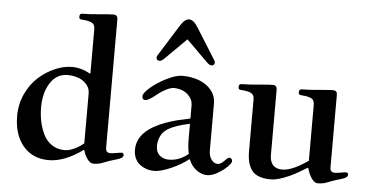

<svg xmlns="http://www.w3.org/2000/svg" viewBox="-52 -859 1862 974"><g transform="rotate(5 878.5 -371.5)"><path d="M46.9 -198.7Q46.9 -257.8 71 -310.1Q95.2 -362.3 133.1 -396.5Q170.9 -430.7 216.1 -450.2Q261.2 -469.7 304.2 -469.7Q328.1 -469.7 353.3 -462.2Q378.4 -454.6 395.5 -443.4L398.4 -445.8V-668Q398.4 -683.1 394.5 -690.7Q390.6 -698.2 381.3 -703.1Q366.7 -710.4 334 -712.9Q327.1 -713.4 324.5 -714.1Q321.8 -714.8 319.6 -717.8Q317.4 -720.7 317.4 -727.1Q317.4 -735.8 320.8 -739.5Q324.2 -743.2 333.5 -743.2Q368.7 -743.2 413.6 -747.6Q471.7 -752.9 488.8 -752.9Q499 -752.9 504.2 -748.3Q509.3 -743.7 510 -738.8Q510.7 -733.9 510.7 -725.1V-76.2Q510.7 -50.8 533.7 -50.8Q545.4 -50.8 563.5 -54.2Q584.5 -58.1 593.3 -58.1Q597.7 -58.1 600.1 -54.7Q602.5 -51.3 602.5 -46.4Q602.5 -31.7 571.3 -22.9Q531.2 -11.7 497.6 2Q479 9.8 452.6 9.8Q436.5 9.8 422.4 -10Q408.2 -29.8 401.9 -53.2L398.9 -55.7Q306.2 11.7 225.1 11.7Q143.6 11.7 95.2 -45.4Q46.9 -102.5 46.9 -198.7ZM164.1 -252.9Q164.1 -215.3 171.1 -180.9Q178.2 -146.5 193.4 -115Q208.5 -83.5 236.6 -64.7Q264.6 -45.9 302.2 -45.9Q323.7 -45.9 350.6 -58.3Q377.4 -70.8 398.4 -88.9V-342.8Q398.4 -371.1 379.4 -391.1Q360.4 -411.1 335.4 -418.9Q310.5 -426.8 283.7 -426.8Q228.5 -426.8 196.3 -376.7Q164.1 -326.7 164.1 -252.9Z M725.6 -554.7Q725.6 -559.1 729.5 -565.9L828.6 -724.6Q851.6 -761.7 874 -761.7Q896.5 -761.7 919.4 -724.6L1018.6 -565.9Q1022.5 -559.1 1022.5 -554.7Q1022.5 -547.9 1018.1 -543.5Q1013.7 -539.1 1005.9 -539.1Q996.1 -539.1 981.4 -553.7L875 -659.2H873L766.6 -553.7Q752 -539.1 742.2 -539.1Q734.4 -539.1 730 -543.5Q725.6 -547.9 725.6 -554.7ZM657.2 -78.6Q657.2 -154.8 741.2 -202.1Q768.1 -217.3 800.3 -228.8Q832.5 -240.2 856.2 -246.1Q879.9 -252 923.8 -261.2V-327.6Q923.8 -354.5 907.2 -373.5Q890.6 -392.6 869.6 -400.4Q848.6 -408.2 827.1 -408.2Q811.5 -408.2 787.4 -396Q763.2 -383.8 740.2 -364.7Q702.6 -334.5 688 -334.5Q671.4 -334.5 671.4 -353Q671.4 -369.1 705.3 -398.2Q739.3 -427.2 786.1 -450.4Q833 -473.6 864.3 -473.6Q910.6 -473.6 949.2 -459.2Q987.8 -444.8 1012 -415.8Q1036.1 -386.7 1036.1 -347.7V-106.9Q1036.1 -80.1 1049.3 -62Q1062.5 -43.9 1081.1 -43.9Q1097.2 -43.9 1115.7 -64Q1130.4 -80.6 1139.6 -80.6Q1144.5 -80.6 1148.9 -75.7Q1153.3 -70.8 1153.3 -63Q1153.3 -54.7 1134.5 -35.6Q1115.7 -16.6 1086.4 0.5Q1057.1 17.6 1033.2 17.6Q1003.9 17.6 977.1 -2.9Q950.2 -23.4 939.5 -54.7H936Q901.4 -26.9 848.9 -3.7Q796.4 19.5 763.2 19.5Q749 19.5 735.1 16.4Q721.2 13.2 706.8 5.9Q692.4 -1.5 681.6 -12.5Q670.9 -23.4 664.1 -40.5Q657.2 -57.6 657.2 -78.6ZM766.6 -107.9Q766.6 -76.7 785.6 -60.3Q804.7 -43.9 832 -43.9Q886.7 -43.9 931.2 -82Q923.8 -113.8 923.8 -154.8V-234.4Q851.1 -220.2 811.5 -195.3Q788.1 -180.7 777.3 -156.7Q766.6 -132.8 766.6 -107.9Z M1153.3 -441.9Q1153.3 -450.7 1156.7 -454.3Q1160.2 -458 1169.4 -458Q1204.6 -458 1249.5 -462.4Q1307.6 -467.8 1324.7 -467.8Q1335 -467.8 1340.1 -463.1Q1345.2 -458.5 1345.9 -453.6Q1346.7 -448.7 1346.7 -439.9V-109.4Q1346.7 -98.1 1349.4 -87.6Q1352.1 -77.1 1358.6 -66.9Q1365.2 -56.6 1378.4 -50.3Q1391.6 -43.9 1410.2 -43.9Q1460 -43.9 1541 -100.1V-382.8Q1541 -397.9 1537.1 -405.5Q1533.2 -413.1 1523.9 -418Q1509.3 -425.3 1476.6 -427.7Q1469.7 -428.2 1467 -429Q1464.4 -429.7 1462.2 -432.6Q1460 -435.5 1460 -441.9Q1460 -450.7 1463.4 -454.3Q1466.8 -458 1476.1 -458Q1511.2 -458 1556.2 -462.4Q1614.3 -467.8 1631.3 -467.8Q1641.6 -467.8 1646.7 -463.1Q1651.9 -458.5 1652.6 -453.6Q1653.3 -448.7 1653.3 -439.9V-76.2Q1653.3 -50.8 1676.3 -50.8Q1688 -50.8 1706.1 -54.2Q1727.1 -58.1 1735.8 -58.1Q1740.2 -58.1 1742.7 -54.7Q1745.1 -51.3 1745.1 -46.4Q1745.1 -31.7 1713.9 -22.9Q1673.8 -11.7 1640.1 2Q1621.6 9.8 1595.2 9.8Q1578.1 9.8 1563.2 -12.9Q1548.3 -35.6 1541.5 -62.5L1537.6 -64Q1499.5 -40.5 1476.1 -27.8Q1452.6 -15.1 1417.7 -2.2Q1382.8 10.7 1356.4 10.7Q1288.6 10.7 1261.5 -22.5Q1234.4 -55.7 1234.4 -121.6V-382.8Q1234.4 -397.9 1230.5 -405.5Q1226.6 -413.1 1217.3 -418Q1202.6 -425.3 1169.9 -427.7Q1163.1 -428.2 1160.4 -429Q1157.7 -429.7 1155.5 -432.6Q1153.3 -435.5 1153.3 -441.9Z"/></g></svg>

Font: Monomachus
Style: Medium
Weight: 500
Designer: Alexey Kryukov
Version: Version 1.0